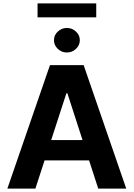

<svg xmlns="http://www.w3.org/2000/svg" viewBox="-20 -1111 788 1131"><path d="M188.5 0Q147.5 0 23.4 0Q86.9 -181.6 274.4 -727.5Q324.2 -727.5 472.7 -727.5Q536.1 -545.9 723.6 0Q682.6 0 558.6 0Q513.7 -140.6 377 -561.5Q375 -561.5 371.1 -561.5Q325.2 -420.9 188.5 0ZM178.7 -286.1Q275.4 -286.1 567.4 -286.1Q567.4 -255.9 567.4 -166Q469.7 -166 178.7 -166Q178.7 -196.3 178.7 -286.1ZM374 -801.8Q342.8 -801.8 320.3 -823.2Q297.9 -844.7 297.9 -874Q297.9 -904.3 320.3 -924.8Q342.8 -946.3 374 -946.3Q405.3 -946.3 427.7 -924.8Q450.2 -904.3 450.2 -874Q450.2 -844.7 427.7 -823.2Q405.3 -801.8 374 -801.8ZM546.9 -1090.8Q546.9 -1070.3 546.9 -1008.8Q460 -1008.8 201.2 -1008.8Q201.2 -1029.3 201.2 -1090.8Q287.1 -1090.8 546.9 -1090.8Z"/></svg>

Font: DeepSea
Style: Bold
Weight: 700
Designer: Stem
Version: Version 3.019;git-0a5106e0b